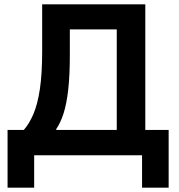

<svg xmlns="http://www.w3.org/2000/svg" viewBox="-20 -718 829 888"><path d="M15 150V-117H90Q115 -145 134.5 -190.5Q154 -236 164.5 -306.5Q175 -377 175 -481V-698H652V-117H760V150H637V0H138V150ZM240 -117H520V-582H303V-464Q303 -369 295.5 -303Q288 -237 274 -193.5Q260 -150 240 -121Z"/></svg>

Font: IBM Plex Sans SemiBold
Style: Regular
Weight: 600
Designer: Mike Abbink, Paul van der Laan, Pieter van Rosmalen
Foundry: Bold Monday
Version: Version 3.201